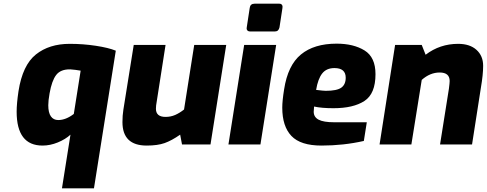

<svg xmlns="http://www.w3.org/2000/svg" viewBox="-20 -781 2632 1038"><path d="M361 -53Q334 -28 292.5 -11Q251 6 210 6Q70 6 70 -177Q70 -221 80 -288Q102 -429 174 -486.5Q246 -544 357 -544Q429 -544 498 -533.5Q567 -523 606 -507L488 237H315ZM379 -165 416 -399Q388 -404 360 -406Q308 -407 284 -376Q260 -345 248 -276Q241 -237 241 -212Q241 -172 255 -152Q269 -132 295 -132Q336 -132 379 -165Z M642 -121Q642 -156 647 -188L703 -538H875L824 -211Q823 -205 823 -193Q823 -149 875 -149Q903 -149 927 -159.5Q951 -170 975 -189L1030 -538H1203L1118 0H964L954 -53Q908 -21 870 -7.5Q832 6 773 6Q642 6 642 -121Z M1314 -633 1330 -738Q1333 -761 1356 -761H1490Q1500 -761 1504.5 -754.5Q1509 -748 1507 -738L1491 -633Q1486 -611 1467 -611H1332Q1322 -611 1317 -617Q1312 -623 1314 -633ZM1300 -538H1473L1388 0H1215Z M1506 -199Q1506 -236 1516 -298Q1536 -428 1607 -486.5Q1678 -545 1800 -545Q1891 -545 1950.5 -508.5Q2010 -472 2010 -380Q2010 -274 1950 -235Q1890 -196 1783 -196Q1719 -196 1678 -205Q1676 -187 1676 -177Q1676 -148 1702.5 -134Q1729 -120 1787 -120H1963L1947 -19Q1837 6 1718 6Q1605 6 1555.5 -46Q1506 -98 1506 -199ZM1849 -361Q1849 -413 1788 -413Q1745 -413 1722 -384Q1699 -355 1689 -295Q1729 -290 1741 -290Q1801 -290 1825 -307Q1849 -324 1849 -361Z M2116 -538H2260L2281 -485Q2358 -544 2457 -544Q2520 -544 2556 -511.5Q2592 -479 2592 -425Q2592 -378 2580 -308L2532 0H2359L2407 -302Q2411 -333 2411 -343Q2411 -389 2357 -389Q2305 -389 2260 -349L2204 0H2032Z"/></svg>

Font: Exo ExtraBold
Style: Italic
Weight: 800
Italic angle: -9°
Designer: Natanael Gama
Foundry: Natanael Gama
Version: Version 1.500; ttfautohint (v1.6)